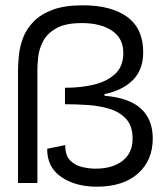

<svg xmlns="http://www.w3.org/2000/svg" viewBox="-20 -690 627 724"><path d="M345 14Q264 14 210.5 -23Q157 -60 158 -129L226 -143Q226 -103 245 -84.5Q264 -66 290.5 -60Q317 -54 340 -54Q404 -54 442 -83.5Q480 -113 480 -167Q480 -214 456.5 -240.5Q433 -267 394.5 -279Q356 -291 311.5 -294Q267 -297 225 -297V-359Q285 -359 334.5 -371Q384 -383 414.5 -411.5Q445 -440 445 -490Q445 -546 402 -574.5Q359 -603 289 -603Q226 -603 191.5 -583Q157 -563 142 -533.5Q127 -504 124 -475Q121 -446 121 -428V0H48V-425Q48 -451 51.5 -483.5Q55 -516 67.5 -548.5Q80 -581 106.5 -608.5Q133 -636 178 -653Q223 -670 292 -670Q400 -670 460 -626Q520 -582 520 -493Q520 -428 482 -389Q444 -350 374 -335V-329Q468 -321 512 -280Q556 -239 556 -168Q556 -85 500 -35.5Q444 14 345 14Z"/></svg>

Font: Bricolage Grotesque 48pt Light
Style: Regular
Weight: 300
Designer: Mathieu Triay
Foundry: Atelier Triay
Version: Version 1.000; ttfautohint (v1.8.4.7-5d5b);gftools[0.9.32]